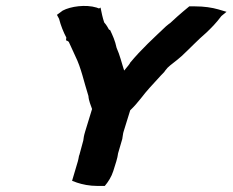

<svg xmlns="http://www.w3.org/2000/svg" viewBox="-20 -625 768 634"><path d="M168 -576 175 -563C181 -540 189 -520 199 -501L198 -492L200 -491C201 -491 203 -490 207 -487C214 -471 223 -453 229 -439C248 -401 257 -355 272 -308C273 -292 280 -277 284 -265L261 -190C257 -177 256 -169 255 -161L242 -113L241 -111C240 -104 238 -96 237 -92L218 -28L234 -22C252 -16 275 -11 302 -11H319H326C337 -24 348 -41 354 -60L364 -92C367 -102 369 -111 370 -119L384 -167V-168C386 -178 386 -184 388 -190L410 -261C436 -285 456 -316 474 -335C493 -355 507 -372 523 -388L524 -390L533 -401C544 -412 560 -422 580 -440C608 -466 633 -493 660 -516C677 -532 694 -549 711 -572L728 -586L701 -594C680 -600 654 -604 624 -604H612H605C592 -593 577 -581 565 -570C558 -564 551 -557 541 -548L539 -547L528 -538C488 -500 447 -463 409 -417V-416C404 -408 396 -400 390 -392C382 -416 376 -443 365 -467C360 -491 352 -508 343 -527L342 -526L340 -527C337 -532 333 -541 324 -551C319 -566 315 -584 312 -600L307 -597L299 -600C263 -611 213 -604 187 -590Z"/></svg>

Font: SolarCharger
Style: 1052
Weight: 1000
Designer: Mew Too
Foundry: Cannot Into Space Fonts/KineticPlasma Fonts
Version: Version 1.100